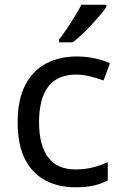

<svg xmlns="http://www.w3.org/2000/svg" viewBox="-20 -786 520 816"><path d="M300 10Q229 10 173.5 -19Q118 -48 86.5 -109Q55 -170 55 -265Q55 -364 88 -426Q121 -488 177.5 -517Q234 -546 306 -546Q347 -546 385 -537.5Q423 -529 447 -517L420 -444Q396 -453 364 -461Q332 -469 304 -469Q146 -469 146 -266Q146 -169 184.5 -117.5Q223 -66 299 -66Q343 -66 376.5 -75Q410 -84 438 -97V-19Q411 -5 378.5 2.5Q346 10 300 10ZM432 -756Q420 -738 395 -709.5Q370 -681 341.5 -652.5Q313 -624 289 -606H231V-618Q246 -637 263.5 -663Q281 -689 298 -716.5Q315 -744 326 -766H432Z"/></svg>

Font: Noto Sans Old Persian
Style: Regular
Weight: 400
Designer: Monotype Design Team
Foundry: Monotype Imaging Inc.
Version: Version 2.001; ttfautohint (v1.8.4.7-5d5b)